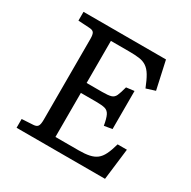

<svg xmlns="http://www.w3.org/2000/svg" viewBox="-156 -852 999 1004"><g transform="rotate(30 343.0 -350.0)"><path d="M69 0V-53L138 -57Q156 -58 163.5 -68Q171 -78 171 -108V-596Q171 -621 164.5 -631.5Q158 -642 136 -643L69 -647V-700H567L604 -532L550 -515Q533 -558 518 -583Q503 -608 484.5 -620.5Q466 -633 441 -636.5Q416 -640 378 -640H269V-386H363Q399 -386 416 -391Q433 -396 441 -413.5Q449 -431 459 -469L507 -475V-245L459 -237Q452 -278 442.5 -297Q433 -316 415 -321Q397 -326 361 -326H269V-60H409Q447 -60 473 -65.5Q499 -71 516.5 -84.5Q534 -98 546.5 -123.5Q559 -149 570 -189H626L603 0Z"/></g></svg>

Font: Literata Variable Black
Style: Regular
Weight: 900
Designer: Latin by Veronika Burian and Jose Scaglione. Greek by Irene Vlachou. Cyrillic by Vera Evstafieva.
Foundry: TypeTogether
Version: Version 3.021